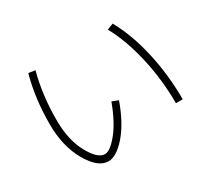

<svg xmlns="http://www.w3.org/2000/svg" viewBox="-140 -920 1280 1176"><g transform="rotate(-30 500.0 -332.0)"><path d="M721 -674 765 -691Q832 -571 868.5 -409Q905 -247 905 -75H857Q857 -240 821 -398.5Q785 -557 721 -674ZM213 -680Q172 -529 172 -350Q172 -211 223 -116.5Q274 -22 326 -22Q362 -22 418 -90Q474 -158 520 -282L564 -265Q515 -128 447 -50.5Q379 27 323 27Q249 27 186 -83.5Q123 -194 123 -350Q123 -532 166 -687Z"/></g></svg>

Font: Mplus 1p Light
Style: Regular
Weight: 300
Version: Version 1.061